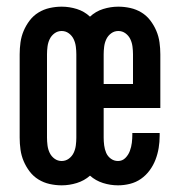

<svg xmlns="http://www.w3.org/2000/svg" viewBox="-20 -548 540 576"><path d="M165 8Q147 8 129 4Q111 0 95.5 -9.5Q80 -19 69 -33.5Q58 -48 51 -64.5Q44 -81 41.5 -99Q39 -117 39 -135V-385Q39 -403 41.5 -421Q44 -439 51 -455.5Q58 -472 69 -486.5Q80 -501 95.5 -510.5Q111 -520 129 -524Q147 -528 165 -528Q188 -528 210.5 -521Q233 -514 250 -498Q267 -514 289.5 -521Q312 -528 335 -528Q353 -528 371 -524Q389 -520 404.5 -510.5Q420 -501 431 -486.5Q442 -472 449 -455.5Q456 -439 458.5 -421Q461 -403 461 -385V-224H291V-135Q291 -124 292.5 -112Q294 -100 298.5 -89.5Q303 -79 312.5 -72Q322 -65 334 -65Q347 -65 356 -74Q365 -83 369.5 -95Q374 -107 375.5 -119.5Q377 -132 377 -144V-149H459V-141Q459 -122 456 -104Q453 -86 446.5 -69Q440 -52 429 -37Q418 -22 403 -11.5Q388 -1 370 3.5Q352 8 334 8Q311 8 289 1Q267 -6 250 -21Q233 -6 210.5 1Q188 8 165 8ZM291 -296H379V-385Q379 -396 377.5 -408Q376 -420 371 -430.5Q366 -441 356.5 -448Q347 -455 335 -455Q323 -455 313.5 -448Q304 -441 299 -430.5Q294 -420 292.5 -408Q291 -396 291 -385ZM165 -65Q177 -65 186.5 -72Q196 -79 201 -89.5Q206 -100 207.5 -112Q209 -124 209 -135V-385Q209 -396 207.5 -408Q206 -420 201 -430.5Q196 -441 186.5 -448Q177 -455 165 -455Q153 -455 143.5 -448Q134 -441 129 -430.5Q124 -420 122.5 -408Q121 -396 121 -385V-135Q121 -124 122.5 -112Q124 -100 129 -89.5Q134 -79 143.5 -72Q153 -65 165 -65Z"/></svg>

Font: Iosevka Medium
Style: Regular
Weight: 500
Monospace: yes
Designer: Belleve Invis
Foundry: Belleve Invis
Version: Version 32.5.0; ttfautohint (v1.8.4)